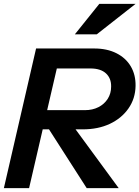

<svg xmlns="http://www.w3.org/2000/svg" viewBox="-20 -970 719 990"><path d="M0 0 166 -720H466Q532 -720 580.5 -695.5Q629 -671 654.5 -627.5Q680 -584 679 -527Q678 -462 642.5 -411Q607 -360 546.5 -331.5Q486 -303 406 -303H171L194 -402H418Q457 -402 487.5 -417.5Q518 -433 535.5 -460.5Q553 -488 553 -523Q554 -566 526.5 -591.5Q499 -617 446 -617H273L130 0ZM427 0 191 -368H322L592 0ZM479 -793H366L492 -950H679Z"/></svg>

Font: Instrument Sans SemiBold
Style: Italic
Weight: 600
Italic angle: -13°
Designer: Rodrigo Fuenzalida
Foundry: fragTYPE
Version: Version 1.000;gftools[0.9.28]